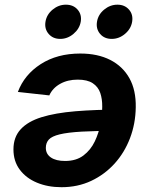

<svg xmlns="http://www.w3.org/2000/svg" viewBox="-20 -778 624 808"><path d="M317.9 -552.7Q391.1 -552.7 443.8 -525.9Q496.6 -499 524.7 -448.7Q552.7 -398.4 551.3 -326.2Q550.3 -257.3 527.1 -196.5Q503.9 -135.7 462.2 -89.6Q420.4 -43.5 363.8 -16.8Q307.1 9.8 238.8 9.8Q181.2 9.8 135.5 -9.3Q89.8 -28.3 63.2 -64Q36.6 -99.6 36.6 -149.4Q36.6 -200.7 66.7 -233.6Q96.7 -266.6 154.5 -284.7Q212.4 -302.7 297.4 -309.8Q382.3 -316.9 492.2 -316.9L477.1 -227.5Q383.8 -227.5 324.2 -224.1Q264.6 -220.7 231.4 -212.6Q198.2 -204.6 185.5 -190.7Q172.9 -176.8 172.9 -155.8Q172.9 -129.9 194.3 -115.2Q215.8 -100.6 253.9 -100.6Q300.8 -100.6 331.3 -123.8Q361.8 -147 378.9 -182.9Q396 -218.8 403.1 -258.1Q410.2 -297.4 410.2 -329.1Q410.6 -361.3 401.9 -387Q393.1 -412.6 370.4 -427.7Q347.7 -442.9 307.1 -442.9Q264.6 -442.9 232.9 -425Q201.2 -407.2 187.5 -376.5L55.2 -391.1Q82.5 -463.9 151.6 -508.3Q220.7 -552.7 317.9 -552.7ZM450.2 -614.3Q418.9 -614.3 401.1 -635.5Q383.3 -656.7 388.2 -686.5Q393.1 -716.8 418.2 -737.5Q443.4 -758.3 474.1 -758.3Q504.9 -758.3 522.9 -737.5Q541 -716.8 536.1 -686.5Q531.2 -656.7 506.1 -635.5Q481 -614.3 450.2 -614.3ZM233.4 -614.3Q202.6 -614.3 184.6 -635.5Q166.5 -656.7 171.4 -686.5Q176.3 -716.8 201.4 -737.5Q226.6 -758.3 257.3 -758.3Q288.6 -758.3 306.6 -737.5Q324.7 -716.8 319.8 -686.5Q314.5 -656.7 289.3 -635.5Q264.2 -614.3 233.4 -614.3Z"/></svg>

Font: Inter 17pt
Style: Bold Italic
Weight: 700
Italic angle: -9.3988°
Version: Version 4.001;git-66647c0bb